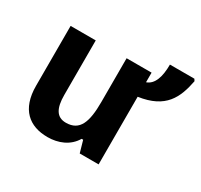

<svg xmlns="http://www.w3.org/2000/svg" viewBox="-136 -802 1031 986"><g transform="rotate(30 380.0 -308.5)"><path d="M753 -627H608C608 -555 591 -502 547 -487V-544H399V-284C399 -166 376 -101 294 -101C239 -101 216 -142 216 -221V-544H67V-189C67 -50 141 10 249 10C312 10 373 -14 406 -70H415L435 0H547V-401C701 -423 739 -509 760 -616Z"/></g></svg>

Font: Noto Sans Display
Style: Bold
Weight: 700
Designer: Monotype Design Team
Foundry: Monotype Imaging Inc.
Version: Version 1.900